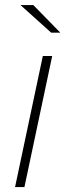

<svg xmlns="http://www.w3.org/2000/svg" viewBox="-20 -758 274 778"><path d="M41 0 153.5 -531H191.5L79 0ZM224.5 -625.5H187.5L63 -737.5H115Z"/></svg>

Font: Epilogue ExtraLight
Style: Italic
Weight: 250
Italic angle: -12°
Designer: Tyler Finck
Foundry: Etcetera Type Co
Version: Version 2.112